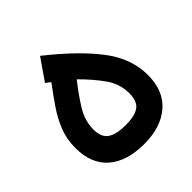

<svg xmlns="http://www.w3.org/2000/svg" viewBox="-175 -781 914 914"><g transform="rotate(-45 282.5 -324.0)"><path d="M229 -647.9Q374.5 -532.7 451.2 -432.1Q527.8 -331.5 527.8 -220.7Q527.8 -113.8 461.7 -56.9Q395.5 0 283.7 0Q167 0 102.3 -55.7Q37.6 -111.3 37.6 -220.2Q37.6 -278.3 57.6 -328.4Q77.6 -378.4 109.6 -425.3Q141.6 -472.2 178.7 -521.5L154.3 -540ZM273.4 -445.3Q226.6 -386.2 193.6 -332.3Q160.6 -278.3 160.6 -220.2Q160.6 -167 191.7 -146.5Q222.7 -126 285.6 -126Q345.7 -126 374.8 -146.7Q403.8 -167.5 403.8 -221.2Q403.8 -284.7 365.7 -338.4Q327.6 -392.1 273.4 -445.3Z"/></g></svg>

Font: Vazir WOL
Style: Bold-WOL
Weight: 700
Designer: Saber Rastikerdar
Foundry: Saber Rastikerdar
Version: Version 30.0.0